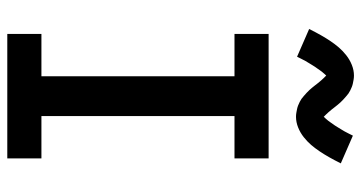

<svg xmlns="http://www.w3.org/2000/svg" viewBox="-258 -758 1015 540"><g transform="rotate(90 250.0 -487.5)"><path d="M75 0V-96H194V-639H75V-735H425V-639H306V-96H425V0ZM308 -812Q302 -812 296.5 -813Q291 -814 286 -815Q281 -816 276 -818Q271 -820 266 -822.5Q261 -825 257.5 -827.5Q254 -830 249.5 -834Q245 -838 240.5 -842Q236 -846 232.5 -850Q229 -854 226 -857.5Q223 -861 220 -865Q217 -869 213 -874Q209 -879 205 -883.5Q201 -888 198.5 -890.5Q196 -893 192 -897Q190 -895 186.5 -891Q183 -887 181 -884.5Q179 -882 177 -879Q175 -876 172.5 -872.5Q170 -869 167.5 -865.5Q165 -862 162.5 -857.5Q160 -853 157 -848.5Q154 -844 151 -838.5Q148 -833 145 -827Q142 -821 139 -815L61 -849Q70 -867 78.5 -882Q87 -897 95.5 -909.5Q104 -922 113 -932.5Q122 -943 134.5 -953Q147 -963 162 -969Q177 -975 192 -975Q198 -975 203.5 -974Q209 -973 214 -972Q219 -971 224 -969Q229 -967 234 -964.5Q239 -962 242.5 -959.5Q246 -957 250.5 -953Q255 -949 259.5 -945Q264 -941 267.5 -937Q271 -933 274 -929.5Q277 -926 280 -922Q283 -918 287 -913Q291 -908 295 -903.5Q299 -899 301.5 -896.5Q304 -894 308 -890Q310 -892 313.5 -896Q317 -900 319 -902.5Q321 -905 323 -908Q325 -911 327.5 -914.5Q330 -918 332.5 -921.5Q335 -925 337.5 -929.5Q340 -934 343 -938.5Q346 -943 349 -948.5Q352 -954 355 -960Q358 -966 361 -972L439 -938Q430 -920 421.5 -905Q413 -890 404.5 -877.5Q396 -865 387 -854.5Q378 -844 365.5 -834Q353 -824 338 -818Q323 -812 308 -812Z"/></g></svg>

Font: Iosevka SS04
Style: Bold
Weight: 700
Monospace: yes
Designer: Belleve Invis
Foundry: Belleve Invis
Version: Version 19.0.0; ttfautohint (v1.8.4)